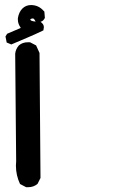

<svg xmlns="http://www.w3.org/2000/svg" viewBox="-20 -574 540 771"><path d="M43.9 90.8Q43.9 83 44.9 74.2L41 -358.4Q43 -377 55.7 -391.6Q70.3 -404.3 91.8 -404.3Q94.7 -404.3 100.6 -404.3L125 -391.6L138.7 -361.3L142.6 140.6L130.9 164.1Q115.2 177.7 93.8 177.7Q90.8 177.7 85 177.7L60.5 165Q43.9 129.9 43.9 90.8ZM51.8 -494.1Q51.8 -498 51.8 -501Q55.7 -525.4 69.8 -539.6Q84 -553.7 104.5 -553.7Q134.8 -553.7 155.3 -530.3L158.2 -527.3L160.2 -502Q157.2 -496.1 153.3 -492.2Q149.4 -488.3 142.6 -486.3Q156.2 -477.5 156.2 -464.8Q156.2 -460.9 154.3 -452.1Q120.1 -435.5 89.8 -422.9L25.4 -395.5L6.8 -403.3L2 -427.7L8.8 -438.5L63.5 -461.9Q51.8 -478.5 51.8 -494.1ZM123 -487.3Q119.1 -495.1 116.7 -497.6Q114.3 -500 111.3 -500Q108.4 -500 106.4 -499L101.6 -497.1Q102.5 -495.1 102.5 -494.1Q103.5 -489.3 123 -487.3Z"/></svg>

Font: JasonHandwriting2
Style: SemiBold
Weight: 600
Version: Version 1.04.7